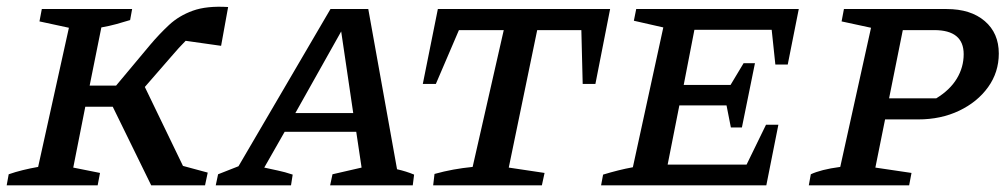

<svg xmlns="http://www.w3.org/2000/svg" viewBox="-24 -554 3011 574"><path d="M-4 0 2 -33Q22 -40 44.5 -45.5Q67 -51 90 -55L182 -471L94 -490L101 -527H371L365 -494Q346 -488 324 -482Q302 -476 279 -472L244 -298H323L425 -420Q452 -452 481.5 -479.5Q511 -507 552.5 -522Q594 -537 658 -533L637 -417L531 -432Q521 -422 510.5 -410.5Q500 -399 489 -386L409 -294L523 -58L597 -38L589 0H428L313 -235H231L195 -53L275 -37L268 0Z M1163 -48Q1190 -42 1214 -32L1210 0H963L970 -33L1057 -53L1041 -160H827L766 -53Q788 -48 807.5 -44Q827 -40 851 -32L846 0H621L628 -33L689 -57L964 -527H1077ZM859 -216H1032L996 -460Z M1800 -527 1756 -303H1718L1714 -464H1582L1497 -53L1604 -37L1596 0H1271L1275 -34Q1304 -42 1331.5 -47Q1359 -52 1389 -55L1482 -464H1348L1279 -303H1240L1285 -527Z M1773 0 1779 -32Q1802 -39 1824 -44.5Q1846 -50 1868 -54L1959 -472L1871 -492L1878 -527H2364L2331 -361H2294L2283 -465H2052L2020 -300H2160L2199 -365H2233L2194 -173H2161L2148 -239H2007L1972 -62H2208L2266 -181H2303L2267 0Z M2394 0 2400 -33Q2415 -40 2436.5 -45.5Q2458 -51 2488 -55L2580 -471L2492 -490L2499 -527H2806Q2878 -527 2920 -491Q2962 -455 2962 -394Q2962 -338 2930 -293.5Q2898 -249 2843.5 -223Q2789 -197 2721 -197H2622L2593 -53L2701 -37L2694 0ZM2769 -464H2675L2634 -260H2775Q2816 -285 2836.5 -319Q2857 -353 2857 -392Q2857 -464 2769 -464Z"/></svg>

Font: Piazzolla SC Medium
Style: Italic
Weight: 500
Italic angle: -11.3°
Designer: Juan Pablo del Peral
Foundry: Huerta Tipografica
Version: Version 1.330